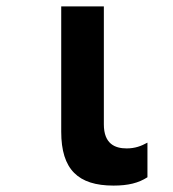

<svg xmlns="http://www.w3.org/2000/svg" viewBox="-20 -569 540 599"><path d="M334 10C380 10 412 2 440 -16V-124C420 -113 401 -106 375 -106C339 -106 304 -120 304 -181V-549H171V-158C171 -40 224 10 334 10Z"/></svg>

Font: Noto Sans Mono ExtraCondensed ExtraBold
Style: Regular
Weight: 800
Width: 2
Designer: Monotype Design Team
Foundry: Monotype Imaging Inc.
Version: Version 2.014